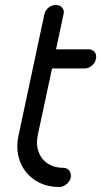

<svg xmlns="http://www.w3.org/2000/svg" viewBox="-20 -751 406 771"><path d="M158 -693Q162 -710 175 -720.5Q188 -731 204 -731Q220 -731 229.5 -720.5Q239 -710 235 -693L205 -553H335Q351 -553 360 -542Q369 -531 365 -514Q362 -498 348.5 -487Q335 -476 319 -476H189L131 -205Q126 -178 131 -155Q136 -132 149.5 -114.5Q163 -97 185 -87Q207 -77 235 -77Q250 -77 258.5 -65.5Q267 -54 264 -37Q260 -22 246.5 -11Q233 0 218 0Q175 0 141 -16Q107 -32 84.5 -60Q62 -88 53.5 -125.5Q45 -163 54 -205Z"/></svg>

Font: VDS Compensated
Style: Light Italic
Weight: 300
Italic angle: -12°
Designer: artmaker
Foundry: artmaker
Version: Version 1.000 2012 initial release